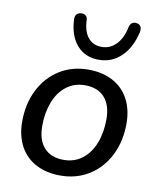

<svg xmlns="http://www.w3.org/2000/svg" viewBox="-85 -813 731 889"><g transform="rotate(10 281.0 -368.5)"><path d="M42.2 -206.9Q42.2 -290.3 75.4 -356.2Q108.6 -422 167.8 -459.2Q227 -496.4 303 -496.4Q369.5 -496.4 418.6 -470.1Q467.6 -443.9 493.6 -395Q519.6 -346.1 519.6 -280.2Q519.6 -196.9 486.4 -131Q453.2 -65.1 394 -27.9Q334.8 9.3 258.8 9.3Q192.3 9.3 143.3 -17Q94.2 -43.3 68.2 -92.1Q42.2 -141 42.2 -206.9ZM424.6 -283.5Q424.6 -351.1 392.1 -386.7Q359.6 -422.3 300.4 -422.3Q249.7 -422.3 212.7 -393.6Q175.7 -365 156.5 -315.1Q137.2 -265.2 137.2 -203.6Q137.2 -136 169.7 -100.4Q202.2 -64.8 261.4 -64.8Q312.1 -64.8 349.1 -93.5Q386.1 -122.2 405.3 -172Q424.6 -221.9 424.6 -283.5ZM196.7 -714.1Q196.1 -728.4 202.4 -736.9Q208.8 -745.5 222.4 -747.1Q236 -748.8 245.1 -742.1Q254.2 -735.4 254.8 -720.7Q256.7 -667.9 280.2 -639.2Q303.7 -610.6 343.8 -610.6Q383.5 -610.6 411.9 -639.5Q440.3 -668.5 451.4 -722.1Q454.3 -735.1 462.7 -742Q471.1 -748.8 484.4 -747.1Q498.7 -745.5 504.7 -735.1Q510.7 -724.6 506.8 -707.4Q489.6 -632.7 445.8 -591.1Q402 -549.5 340.9 -549.5Q277.1 -549.5 238.5 -593.5Q199.9 -637.5 196.7 -714.1Z"/></g></svg>

Font: SN Pro Thin
Style: Italic
Weight: 200
Italic angle: -9°
Designer: Tobias Whetton
Foundry: Supernotes
Version: Version 1.003;Glyphs 3.3 (3324)